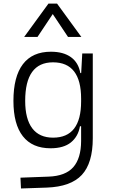

<svg xmlns="http://www.w3.org/2000/svg" viewBox="-20 -815 626 1068"><path d="M96.7 233.4 93.8 173.3 250 167.5Q344.2 164.1 387.5 115Q430.7 65.9 431.2 -30.3V-112.8H424.8Q415 -55.7 374.5 -22.9Q334 9.8 261.2 9.8Q159.7 9.8 107.2 -57.1Q54.7 -124 54.7 -253.9Q54.7 -388.7 107.4 -458Q160.2 -527.3 263.2 -527.3Q332.5 -527.3 374.5 -497.1Q416.5 -466.8 426.8 -408.7H431.6L437.5 -517.6H496.1V-45.9Q496.1 92.3 435.1 158Q374 223.6 240.2 228.5ZM431.2 -266.1Q431.2 -468.3 274.9 -468.3Q120.1 -468.3 120.1 -253.9Q120.1 -153.3 159.4 -101.3Q198.7 -49.3 275.4 -49.3Q431.2 -49.3 431.2 -251ZM114.3 -609.4 249.5 -794.9H297.4L432.6 -609.4H358.4L273.4 -736.8L188.5 -609.4Z"/></svg>

Font: CaskaydiaMono NF Light
Style: Regular
Weight: 300
Designer: Aaron Bell
Foundry: Saja Typeworks
Version: Version 2111.001; ttfautohint (v1.8.4);Nerd Fonts 3.1.1